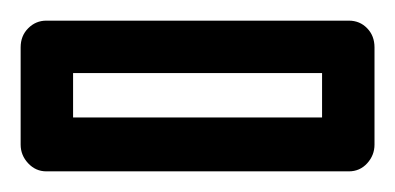

<svg xmlns="http://www.w3.org/2000/svg" viewBox="-20 -792 383 186"><path d="M292 -678.2V-721.2H50.8V-678.2ZM342.8 -651.9Q342.8 -641.6 335.7 -633.8Q328.6 -626 317.9 -626H24.9Q14.6 -626 7.3 -633.8Q0 -641.6 0 -651.9V-746.1Q0 -757.3 7.3 -764.6Q14.6 -772 24.9 -772H317.9Q328.6 -772 335.7 -764.6Q342.8 -757.3 342.8 -746.1Z"/></svg>

Font: Ribeye Marrow
Style: Regular
Weight: 400
Designer: Astigmatic (AOETI)
Foundry: Astigmatic (AOETI)
Version: Version 1.000